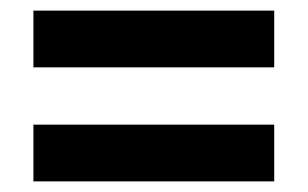

<svg xmlns="http://www.w3.org/2000/svg" viewBox="-20 -533 581 362"><path d="M43 -406V-513H497V-406ZM43 -191V-298H497V-191Z"/></svg>

Font: Noto Sans Lao SemiCondensed
Style: Bold
Weight: 700
Width: 4
Designer: Monotype Design Team
Foundry: Monotype Imaging Inc.
Version: Version 2.003; ttfautohint (v1.8.4.7-5d5b)